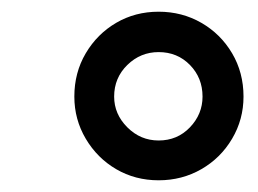

<svg xmlns="http://www.w3.org/2000/svg" viewBox="-20 -718 440 328"><path d="M251 -410Q211 -410 178.5 -429Q146 -448 126.5 -481Q107 -514 107 -553Q107 -594 126.5 -627Q146 -660 178.5 -679Q211 -698 251 -698Q291 -698 324 -679Q357 -660 376.5 -627Q396 -594 396 -553Q396 -514 376.5 -481Q357 -448 324 -429Q291 -410 251 -410ZM251 -478Q283 -478 304.5 -500.5Q326 -523 326 -553Q326 -585 304.5 -607Q283 -629 251 -629Q220 -629 197.5 -607Q175 -585 175 -553Q175 -523 197.5 -500.5Q220 -478 251 -478Z"/></svg>

Font: Archivo SemiCondensed SemiBold
Style: Italic
Weight: 600
Width: 4
Italic angle: -10°
Designer: Hector Gatti
Foundry: Omnibus-Type
Version: Version 2.001